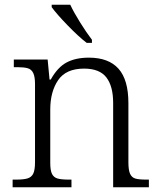

<svg xmlns="http://www.w3.org/2000/svg" viewBox="-20 -786 672 806"><path d="M33 -32H47Q79 -32 95.5 -37Q112 -42 119.5 -57Q127 -72 127 -105V-433Q127 -464 119.5 -479.5Q112 -495 96.5 -499.5Q81 -504 53 -504H38V-536H180L188 -452H193Q222 -504 260 -524Q298 -544 353 -544Q436 -544 477.5 -497.5Q519 -451 519 -353V-105Q519 -72 526 -56.5Q533 -41 548 -36.5Q563 -32 595 -32H605V0H455V-354Q455 -424 426.5 -461Q398 -498 333 -498Q257 -498 224 -449.5Q191 -401 191 -326V-102Q191 -70 198.5 -55.5Q206 -41 222 -36.5Q238 -32 270 -32H280V0H33ZM197 -756V-766H275Q290 -734 316.5 -691.5Q343 -649 366 -619V-606H344Q310 -632 263.5 -680Q217 -728 197 -756Z"/></svg>

Font: Noto Serif Light
Style: Regular
Weight: 300
Designer: Monotype Design Team
Foundry: Monotype Imaging Inc.
Version: Version 1.001